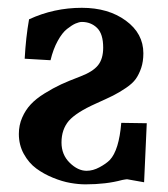

<svg xmlns="http://www.w3.org/2000/svg" viewBox="-20 -465 435 497"><path d="M359.9 -146 353 6.8Q310.1 -1 309.1 -1Q307.6 -1 305.9 -0.7Q304.2 -0.5 301.3 0Q298.3 0.5 295.9 1Q254.9 12.2 201.2 12.2Q183.1 12.2 162.1 8.5Q141.1 4.9 117.2 -4.9Q93.3 -14.6 74 -28.8Q54.7 -43 41.7 -66.4Q28.8 -89.8 28.8 -118.2Q28.8 -141.1 37.4 -160.6Q45.9 -180.2 59.6 -194.8Q73.2 -209.5 95.2 -223.1Q117.2 -236.8 138.2 -246.6Q157.2 -255.4 188 -267.1Q220.2 -279.3 233.6 -295.9Q247.1 -312.5 247.1 -341.8Q247.1 -377.4 231.2 -392.8Q215.3 -408.2 191.9 -408.2Q185.1 -408.2 175.5 -404.1Q166 -399.9 153.6 -390.1Q141.1 -380.4 129.4 -359.1Q117.7 -337.9 110.8 -309.1L43.9 -313Q46.9 -368.2 55.2 -415Q119.6 -444.8 191.9 -444.8Q260.3 -444.8 305.7 -411.6Q351.1 -378.4 351.1 -327.1Q351.1 -305.7 345.5 -289.1Q339.8 -272.5 331.5 -260.7Q323.2 -249 305.9 -237.3Q288.6 -225.6 272.5 -217.5Q256.3 -209.5 228 -196.8Q177.7 -174.3 158.2 -152.3Q139.2 -129.9 139.2 -96.2Q139.2 -64.5 160.4 -43.7Q181.6 -22.9 204.1 -22.9Q220.7 -22.9 237.5 -32Q254.4 -41 264.2 -50.8Q288.1 -76.2 293.9 -147Z"/></svg>

Font: Linux Libertine G
Style: Semibold
Weight: 600
Designer: Philipp H. Poll
Foundry: Philipp H. Poll
Version: Version 5.1.1